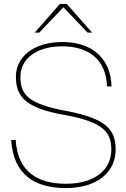

<svg xmlns="http://www.w3.org/2000/svg" viewBox="-20 -946 642 978"><path d="M316 12C477 12 569 -71 569 -183C569 -278 532 -341 317 -381C123 -417 84 -464 84 -555C84 -644 162 -710 298 -710C431 -710 521 -642 525 -506H548C545 -644 453 -732 298 -732C152 -732 61 -657 61 -555C61 -454 111 -395 306 -361C513 -324 547 -269 547 -183C547 -84 466 -10 316 -10C170 -10 70 -72 60 -233H37C48 -58 154 12 316 12ZM157 -780H180L303 -909L426 -780H449L320 -926H285Z"/></svg>

Font: Aspekta 50
Style: Regular
Weight: 50
Designer: Ivo Dolenc
Version: Version 2.000